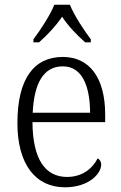

<svg xmlns="http://www.w3.org/2000/svg" viewBox="-20 -786 515 816"><path d="M122 -619V-606H146C185 -641 216 -674 244 -715C271 -674 303 -641 342 -606H366V-619C337 -657 295 -721 277 -766H211C193 -721 151 -657 122 -619ZM256 10C359 10 410 -49 410 -86C410 -100 403 -109 395 -113C374 -71 331 -34 265 -34C173 -34 119 -108 118 -267H427V-299C427 -456 360 -544 247 -544C124 -544 54 -451 54 -263C54 -89 130 10 256 10ZM363 -307H119C125 -431 164 -504 247 -504C327 -504 362 -425 363 -307Z"/></svg>

Font: Noto Serif Bengali SemiCondensed Light
Style: Regular
Weight: 300
Width: 4
Designer: Juan Bruce, Universal Thirst, Indian Type Foundry and the Monotype Design Team.
Foundry: Monotype Imaging Inc.
Version: Version 2.003